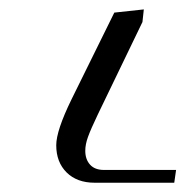

<svg xmlns="http://www.w3.org/2000/svg" viewBox="-20 -608 409 410"><path d="M100.1 -297.9Q100.1 -329.1 132.8 -396L224.1 -581.1L287.1 -587.9L284.2 -561L189 -363.8Q173.8 -332 168 -315.9Q162.1 -299.8 162.1 -286.1Q162.1 -267.6 172.4 -256.3Q182.6 -245.1 202.1 -245.1H356L352.1 -217.8H182.1Q144.5 -217.8 122.3 -239.7Q100.1 -261.7 100.1 -297.9Z"/></svg>

Font: Dehuti Alt
Style: Italic
Weight: 400
Version: Version 1.2